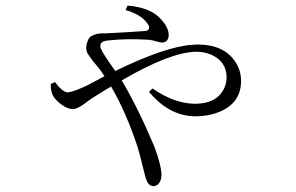

<svg xmlns="http://www.w3.org/2000/svg" viewBox="-20 -586 1040 674"><path d="M420.9 -550.8 427.7 -566.4Q510.7 -559.6 546.9 -516.6Q572.3 -488.3 572.3 -461.9Q570.3 -437.5 549.8 -436.5Q543.9 -436.5 529.3 -440.4Q513.7 -445.3 503.9 -446.3Q425.8 -451.2 363.3 -444.3Q335 -442.4 333 -429.7Q332 -425.8 332 -422.9Q333 -408.2 384.8 -336.9Q561.5 -422.9 655.3 -428.7Q665 -429.7 673.8 -429.7Q766.6 -429.7 806.6 -368.2Q826.2 -338.9 826.2 -301.8Q826.2 -223.6 748 -192.4Q710.9 -177.7 667 -177.7Q579.1 -177.7 509.8 -255.9Q505.9 -259.8 502.9 -263.7L515.6 -275.4Q590.8 -222.7 664.1 -221.7Q739.3 -221.7 765.6 -273.4Q775.4 -292 775.4 -314.5Q775.4 -369.1 722.7 -393.6Q698.2 -404.3 668.9 -404.3Q578.1 -403.3 407.2 -303.7Q461.9 -212.9 521.5 -72.3Q546.9 -4.9 546.9 30.3Q543.9 65.4 518.6 67.4Q500 67.4 492.2 40Q491.2 39.1 491.2 38.1Q489.3 32.2 483.4 7.8Q471.7 -41 462.9 -70.3Q422.9 -191.4 370.1 -282.2Q357.4 -275.4 333 -259.8Q313.5 -247.1 304.7 -242.2Q293 -234.4 276.4 -221.7Q251 -203.1 236.3 -203.1Q211.9 -203.1 181.6 -230.5Q172.9 -239.3 168 -247.1Q157.2 -264.6 158.2 -291L172.9 -297.9Q199.2 -262.7 217.8 -261.7Q235.4 -262.7 284.2 -285.2L346.7 -318.4Q333 -340.8 306.6 -371.1Q287.1 -397.5 286.1 -401.4Q280.3 -415 284.2 -430.7Q287.1 -442.4 291.5 -450.2Q295.9 -458 305.2 -461.4Q314.5 -464.8 317.9 -466.3Q321.3 -467.8 335 -468.8H348.6Q446.3 -473.6 493.2 -477.5Q507.8 -482.4 502 -496.1Q483.4 -532.2 420.9 -550.8Z"/></svg>

Font: GenYoMin JP Light
Style: Regular
Weight: 300
Version: Version 1.001;PS 1;hotconv 16.6.51;makeotf.lib2.5.65220 DEVE